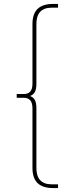

<svg xmlns="http://www.w3.org/2000/svg" viewBox="-20 -762 340 976"><path d="M275 175H243C189 175 165 145 165 92V-212C165 -249 155 -265 133 -274C155 -283 165 -299 165 -336V-640C165 -693 189 -723 243 -723H275V-742H250C181 -742 145 -710 145 -640V-336C145 -299 129 -284 100 -284H65V-265H100C129 -265 145 -249 145 -212V92C145 162 181 194 250 194H275Z"/></svg>

Font: Montserrat-Alt1 Thin
Style: Regular
Weight: 100
Designer: Differentunic
Foundry: Differentunic
Version: Version 7.222